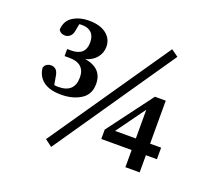

<svg xmlns="http://www.w3.org/2000/svg" viewBox="-118 -813 1103 999"><g transform="rotate(20 433.5 -313.5)"><path d="M256 33 217 4 674 -660 713 -632ZM160 -474H182Q261 -474 261 -547Q261 -582 242.5 -600Q224 -618 192 -618Q188 -618 184 -618Q180 -618 175 -617L168 -578Q164 -556 151.5 -546Q139 -536 125 -536Q100 -536 89 -556Q92 -606 129.5 -629Q167 -652 216 -652Q279 -652 313.5 -625Q348 -598 348 -554Q348 -521 327 -494.5Q306 -468 267 -457Q364 -441 364 -354Q364 -296 319.5 -268Q275 -240 211 -240Q147 -240 112.5 -266Q78 -292 73 -339Q78 -354 88.5 -360Q99 -366 110 -366Q127 -366 138.5 -355.5Q150 -345 154 -315L161 -275Q166 -274 172 -273.5Q178 -273 184 -273Q273 -273 273 -358Q273 -395 251.5 -415Q230 -435 186 -435H160ZM487 -95V-147L674 -397H734V-159H795V-95H734V0H655V-95ZM540 -159H655V-318Z"/></g></svg>

Font: Source Serif Pro SemiBold
Style: Regular
Weight: 600
Designer: Frank Grießhammer
Foundry: Adobe Systems Incorporated
Version: Version 3.001;hotconv 1.0.111;makeotfexe 2.5.65597